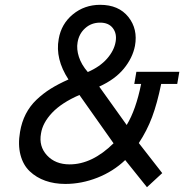

<svg xmlns="http://www.w3.org/2000/svg" viewBox="-20 -759 816 805"><path d="M399.9 -738.8Q477.5 -738.8 518.1 -688Q558.6 -637.2 545.9 -566.9Q536.1 -516.1 499 -470.9Q461.9 -425.8 396 -396L511.2 -234.9Q549.8 -298.3 571.8 -407.2H543L551.8 -458H731.9L723.1 -407.2H655.8Q639.2 -325.7 617.7 -268.3Q596.2 -210.9 562 -159.2L660.2 -33.2L596.2 25.9L504.9 -87.9Q454.6 -40 388.2 -13.9Q321.8 12.2 253.9 12.2Q208 12.2 170.2 -1.2Q132.3 -14.6 104.7 -40.8Q77.1 -66.9 65.9 -109.4Q54.7 -151.9 64 -206.1Q70.8 -247.1 88.1 -280.8Q105.5 -314.5 132.8 -340.6Q160.2 -366.7 192.1 -386.7Q224.1 -406.7 267.1 -425.8Q210.9 -512.2 226.1 -595.2Q236.8 -658.7 285.4 -698.7Q334 -738.8 399.9 -738.8ZM399.9 -664.1Q362.8 -664.1 336.9 -640.6Q311 -617.2 305.2 -581.1Q300.3 -553.2 310.8 -520.5Q321.3 -487.8 348.1 -457Q398.9 -479 428.7 -512.9Q458.5 -546.9 464.8 -584Q470.7 -618.2 453.1 -641.1Q435.5 -664.1 399.9 -664.1ZM313 -360.8Q238.8 -328.6 198.7 -286.4Q158.7 -244.1 151.9 -199.2Q142.1 -145.5 177 -107.7Q211.9 -69.8 272 -69.8Q366.2 -69.8 456.1 -158.2Z"/></svg>

Font: Stilu
Style: Italic
Weight: 400
Italic angle: -10°
Designer: Genilson Lima Santos
Foundry: Genilson Lima Santos
Version: Version 1.200;PS 001.200;hotconv 1.0.88;makeotf.lib2.5.64775